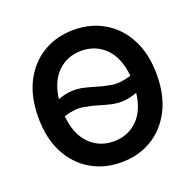

<svg xmlns="http://www.w3.org/2000/svg" viewBox="-130 -873 1035 1018"><g transform="rotate(-20 387.5 -363.5)"><path d="M721.6 -363.6Q721.6 -246.1 677.7 -162.5Q633.9 -78.8 558.4 -34.4Q483 9.9 387.4 9.9Q291.9 9.9 216.3 -34.6Q140.6 -79.2 96.9 -162.8Q53.3 -246.4 53.3 -363.6Q53.3 -481.2 96.9 -564.8Q140.6 -648.4 216.3 -692.8Q291.9 -737.2 387.4 -737.2Q483 -737.2 558.4 -692.8Q633.9 -648.4 677.7 -564.8Q721.6 -481.2 721.6 -363.6ZM387.4 -108.3Q466.3 -108.3 520.1 -160Q573.9 -211.6 585.9 -310Q542.3 -294 507.3 -292.4Q472.3 -290.8 442.1 -297.8Q411.9 -304.7 382.8 -313.6Q341.3 -326.7 295.6 -334.3Q250 -342 187.5 -322.8Q197.1 -218.4 251.8 -163.4Q306.5 -108.3 387.4 -108.3ZM587.4 -405.5Q577.4 -509.6 522.9 -564.3Q468.4 -619 387.4 -619Q308.9 -619 255.1 -567.6Q201.3 -516.3 188.9 -418.3Q232.6 -434.3 267.4 -435.7Q302.2 -437.1 332.4 -430.2Q362.6 -423.3 391.3 -414.4Q433.2 -401.3 478.9 -393.6Q524.5 -386 587.4 -405.5Z"/></g></svg>

Font: Inter UI Semi Bold
Style: Regular
Weight: 600
Designer: Rasmus Andersson
Foundry: rsms
Version: 3.2;8d6f07862